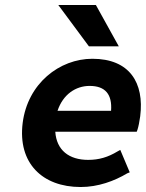

<svg xmlns="http://www.w3.org/2000/svg" viewBox="-20 -739 587 771"><path d="M491 -43 501 -47 463 -137 452 -131C414 -108 378 -97 334 -97C257 -97 207 -136 202 -210H529L532 -218C536 -230 540 -250 543 -272C560 -407 500 -503 351 -503C219 -503 91 -404 71 -245C51 -84 150 12 304 12C374 12 439 -12 491 -43ZM426 -294H211C233 -360 284 -394 340 -394C403 -394 431 -360 426 -294ZM365 -719H214L337 -553H457Z"/></svg>

Font: Falling Sky
Style: SeBdObl
Weight: 600
Designer: Paul D. Hunt
Foundry: Adobe Systems Incorporated
Version: Version 1.02